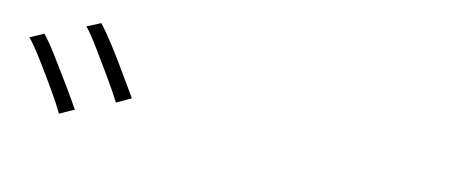

<svg xmlns="http://www.w3.org/2000/svg" viewBox="-35 -938 1069 436"><g transform="rotate(10 500.0 -720.5)"><path d="M48 -784Q61 -768 79.5 -738Q98 -708 116.5 -677Q135 -646 146 -626L112 -611Q102 -632 84 -663Q66 -694 47.5 -724Q29 -754 16 -770ZM171 -830Q184 -814 202.5 -785Q221 -756 239 -725Q257 -694 269 -674L235 -658Q224 -680 206 -710.5Q188 -741 170 -771Q152 -801 139 -817Z"/></g></svg>

Font: Noto Sans SC ExtraLight
Style: Regular
Weight: 250
Designer: Ryoko NISHIZUKA 西塚涼子 (kana, bopomofo & ideographs); Paul D. Hunt (Latin, Greek & Cyrillic); Sandoll Communications 산돌커뮤니
Foundry: Adobe
Version: Version 2.004-H2;hotconv 1.0.118;makeotfexe 2.5.65603